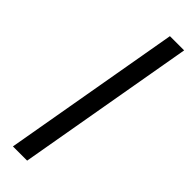

<svg xmlns="http://www.w3.org/2000/svg" viewBox="-239 -691 697 697"><g transform="rotate(45 109.5 -343.0)"><path d="M26 0 146 -686H219L99 0Z"/></g></svg>

Font: Archivo Condensed Light
Style: Italic
Weight: 300
Width: 3
Italic angle: -10°
Designer: Hector Gatti
Foundry: Omnibus-Type
Version: Version 2.001